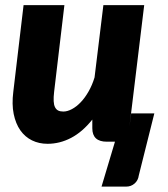

<svg xmlns="http://www.w3.org/2000/svg" viewBox="-20 -538 636 729"><path d="M527.5 -518.5 471.5 -57 478 -107.5H566L507 128Q504.5 147 491 158.8Q477.5 170.5 459.5 170.5H365.5L416.5 0H385.5Q330.5 0 330.5 -51V-84Q293 -37 250 -14.5Q207 8 160.5 8Q128 8 101.5 -5Q75 -18 57.2 -43.2Q39.5 -68.5 32 -105.2Q24.5 -142 30.5 -189.5L69.5 -518.5H224.5L185.5 -189.5Q183 -168.5 183.8 -154Q184.5 -139.5 189 -130.8Q193.5 -122 201.2 -118.2Q209 -114.5 220.5 -114.5Q236 -114.5 253.2 -123.8Q270.5 -133 286.5 -149.8Q302.5 -166.5 316.2 -190.5Q330 -214.5 339 -244L372.5 -518.5Z"/></svg>

Font: Lato Black
Style: Italic
Weight: 900
Italic angle: -7°
Designer: Lukasz Dziedzic
Foundry: tyPoland Lukasz Dziedzic
Version: Version 2.007; 2014-02-27